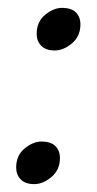

<svg xmlns="http://www.w3.org/2000/svg" viewBox="-20 -455 247 487"><path d="M67 12Q44 12 32.5 0Q21 -12 21 -30Q21 -61 42.5 -78.5Q64 -96 85 -96Q109 -96 120.5 -84.5Q132 -73 132 -54Q132 -24 110.5 -6Q89 12 67 12ZM119 -327Q96 -327 84.5 -339Q73 -351 73 -369Q73 -400 94.5 -417.5Q116 -435 137 -435Q161 -435 172.5 -423.5Q184 -412 184 -393Q184 -363 162.5 -345Q141 -327 119 -327Z"/></svg>

Font: Petrona Medium
Style: Italic
Weight: 500
Italic angle: -9°
Designer: Ringo R. Seeber
Foundry: Ringo R. Seeber
Version: Version 2.001; ttfautohint (v1.8.3)